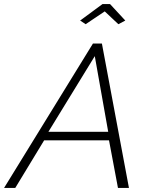

<svg xmlns="http://www.w3.org/2000/svg" viewBox="-63 -924 732 944"><path d="M394 -710H438L571 0H517L473 -234H154L12 0H-43ZM469 -276 403 -648 175 -276ZM331 -823 441 -904H478L553 -823L519 -805L452 -868L358 -805Z"/></svg>

Font: Raleway Light
Style: Italic
Weight: 300
Italic angle: -12°
Designer: Matt McInerney, Pablo Impallari, Rodrigo Fuenzalida
Foundry: Matt McInerney, Pablo Impallari, Rodrigo Fuenzalida
Version: Version 4.026